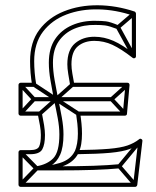

<svg xmlns="http://www.w3.org/2000/svg" viewBox="-20 -719 606 747"><path d="M445 -64 443 -80Q401 -76 344 -74Q287 -72 202 -72Q202 -72 202 -72Q202 -72 202 -72H122Q115 -72 115.5 -63.5Q116 -55 123 -56Q155 -62 178 -75Q201 -88 214 -117Q227 -146 227 -196Q227 -196 227 -196Q227 -196 227 -196Q227 -226 220.5 -262Q214 -298 206 -335Q206 -335 206 -335Q206 -335 206 -335Q199 -371 192.5 -407.5Q186 -444 186 -475Q186 -475 186 -475Q186 -475 186 -475Q186 -526 208.5 -558.5Q231 -591 268.5 -607Q306 -623 352 -622Q352 -622 352 -622Q352 -622 352 -622Q373 -622 389 -620Q405 -618 436 -606L442 -620Q409 -634 392 -636Q375 -638 352 -638Q352 -638 352 -638Q352 -638 352 -638Q302 -639 260.5 -621Q219 -603 194.5 -567Q170 -531 170 -475Q170 -475 170 -475Q170 -475 170 -475Q170 -442 176.5 -405.5Q183 -369 190 -331Q190 -331 190 -331Q190 -331 190 -331Q198 -295 204.5 -260Q211 -225 211 -196Q211 -196 211 -196Q211 -196 211 -196Q211 -128 187.5 -103.5Q164 -79 121 -72Q114 -71 114.5 -63.5Q115 -56 122 -56H202Q202 -56 202 -56Q202 -56 202 -56Q287 -56 345 -58Q403 -60 445 -64ZM112 -341V-325H198Q198 -325 198 -325Q198 -325 198 -325H414V-341H198Q198 -341 198 -341Q198 -341 198 -341ZM506 -660 496 -672 434 -619Q432 -618 431.5 -614.5Q431 -611 432 -609L494 -496L508 -504L446 -617Q445 -619 443.5 -612Q442 -605 444 -607ZM532 -166 520 -176 438 -77Q436 -75 436 -72Q436 -69 438 -67L500 5L512 -5L450 -77Q449 -79 449 -72Q449 -65 450 -67ZM54 -6 66 6 128 -58Q130 -61 130 -64.5Q130 -68 128 -70L66 -133L54 -121L116 -58Q118 -56 118 -64Q118 -72 116 -70ZM54 -282 66 -272 118 -328Q120 -330 120 -333Q120 -336 118 -338L66 -394L54 -384L106 -328Q108 -325 108 -333Q108 -341 106 -338ZM481 -383 471 -395 409 -339Q406 -337 406 -333.5Q406 -330 408 -328L460 -272L472 -282L420 -338Q418 -341 417.5 -333Q417 -325 419 -327ZM266 -383 256 -395 193 -339Q193 -339 193 -339Q193 -339 193 -339L130 -283L140 -271L203 -327Q203 -327 203 -327Q203 -327 203 -327ZM117 -396 109 -382 194 -326Q194 -326 194 -326Q194 -326 194 -326L280 -270L288 -284L202 -340Q202 -340 202 -340Q202 -340 202 -340ZM122 -72V-56Q177 -56 222 -71.5Q267 -87 285 -123L271 -131Q255 -98 213 -85Q171 -72 122 -72ZM60 -269H135L127 -275Q132 -251 135.5 -230.5Q139 -210 139 -194Q139 -164 132.5 -149.5Q126 -135 97 -135H60Q57 -135 54.5 -132.5Q52 -130 52 -127V0Q52 3 54.5 5.5Q57 8 60 8H506Q509 8 511 6Q513 4 514 1L534 -170Q535 -175 530 -178Q525 -181 521 -177Q502 -162 476 -153Q450 -144 403.5 -140Q357 -136 278 -135L285 -124Q293 -140 296 -158.5Q299 -177 299 -199Q299 -218 297 -238.5Q295 -259 292 -278L284 -269H466Q469 -269 471.5 -271Q474 -273 474 -276L484 -388Q484 -392 482 -394.5Q480 -397 476 -397H261L269 -391Q265 -413 261.5 -433Q258 -453 258 -469Q258 -518 283 -539Q308 -560 347 -560Q384 -560 417.5 -544.5Q451 -529 496 -494Q500 -491 504.5 -493Q509 -495 509 -500V-666Q509 -668 507.5 -670.5Q506 -673 504 -674Q432 -698 360.5 -698.5Q289 -699 229 -675Q169 -651 133 -603Q97 -555 97 -481Q97 -459 99 -435Q101 -411 105 -388L113 -397H60Q57 -397 54.5 -394.5Q52 -392 52 -389V-277Q52 -274 54.5 -271.5Q57 -269 60 -269ZM60 -285 68 -277V-389L60 -381H113Q117 -381 119.5 -383.5Q122 -386 121 -390Q117 -413 115 -436Q113 -459 113 -481Q113 -551 147.5 -596Q182 -641 238.5 -662.5Q295 -684 363 -682.5Q431 -681 498 -658L493 -666V-500L506 -506Q458 -544 421.5 -560Q385 -576 347 -576Q302 -576 272 -550.5Q242 -525 242 -469Q242 -453 245.5 -431.5Q249 -410 253 -387Q254 -385 256 -383Q258 -381 261 -381H476L468 -390L458 -278L466 -285H284Q280 -285 277.5 -282.5Q275 -280 276 -276Q279 -257 281 -237.5Q283 -218 283 -199Q283 -179 280 -161.5Q277 -144 271 -130Q269 -126 271.5 -122.5Q274 -119 278 -119Q361 -120 409 -124.5Q457 -129 484 -139Q511 -149 531 -165L518 -172L498 -1L506 -8H60L68 0V-127L60 -119H97Q134 -119 144.5 -138Q155 -157 155 -194Q155 -210 151.5 -232Q148 -254 143 -279Q142 -281 140 -283Q138 -285 135 -285Z"/></svg>

Font: Tilt Prism
Style: Regular
Weight: 400
Version: Version 1.000